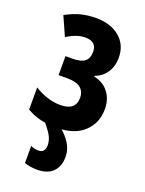

<svg xmlns="http://www.w3.org/2000/svg" viewBox="-149 -628 703 933"><g transform="rotate(20 203.0 -161.5)"><path d="M181.2 -557.1Q258.3 -557.1 304.7 -518.1Q351.1 -479 351.1 -412.1Q351.1 -368.7 329.3 -335.9Q307.6 -303.2 271 -291V-286.1Q318.8 -276.4 345.9 -241.2Q373 -206.1 373 -154.8Q373 -82.5 323.5 -36.4Q273.9 9.8 183.1 9.8Q136.7 9.8 100.1 1.5Q63.5 -6.8 27.8 -27.8V-142.1Q58.6 -122.6 92.8 -111.3Q127 -100.1 162.1 -100.1Q241.2 -100.1 241.2 -166Q241.2 -196.8 220.2 -215.3Q199.2 -233.9 148.9 -233.9H105V-332H142.1Q184.1 -332 204.1 -347.4Q224.1 -362.8 224.1 -397.9Q224.1 -450.2 165 -450.2Q121.6 -450.2 70.8 -418L26.9 -516.1Q68.8 -539.1 105.5 -548.1Q142.1 -557.1 181.2 -557.1ZM171.9 105Q171.9 81.1 160.6 59.1Q149.4 37.1 117.7 0H197.8Q272.9 58.6 272.9 127.9Q272.9 178.2 244.6 206.1Q216.3 233.9 163.1 233.9Q127.4 233.9 97.7 223.1V134.8Q113.8 144 137.7 144Q171.9 144 171.9 105Z"/></g></svg>

Font: Open Sans Condensed
Style: Bold
Weight: 700
Width: 3
Designer: Monotype Design Team
Foundry: Monotype Imaging Inc.
Version: Version 3.003; ttfautohint (v1.8.4)